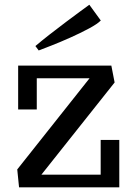

<svg xmlns="http://www.w3.org/2000/svg" viewBox="-20 -806 574 826"><path d="M62 0 54.2 -77.1 365.2 -469.2H138.2V-335H58.1V-523.9H459L473.1 -451.2L158.2 -54.7H413.1V-204.1H493.2V0ZM146.5 -588.9 132.3 -607.9Q158.7 -630.4 194.3 -658.2Q230 -686 265.4 -712.6Q300.8 -739.3 326.2 -757.8L364.3 -785.6L413.6 -717.8Q399.4 -703.1 363 -683.6Q326.7 -664.1 283 -644.5Q239.3 -625 202.1 -610.4Z"/></svg>

Font: Trocchi
Style: Regular
Weight: 400
Designer: Vernon Adams
Foundry: Vernon Adams
Version: Version 1.101; ttfautohint (v1.8.4.7-5d5b);gftools[0.9.27]